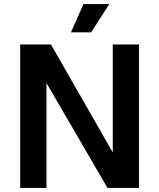

<svg xmlns="http://www.w3.org/2000/svg" viewBox="-20 -930 788 950"><path d="M80 0V-710H232L538 -176V-710H668V0H512L210 -519V0ZM331 -770 393 -910H521L431 -770Z"/></svg>

Font: Geist SemBd
Style: Regular
Weight: 400
Designer: Basement.studio, Andrés Briganti, Mateo Zaragoza
Foundry: Basement.studio, Vercel, Andrés Briganti, Guido Ferreyra, Mateo Zaragoza
Version: Version 1.401